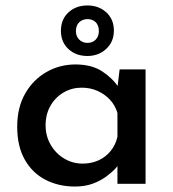

<svg xmlns="http://www.w3.org/2000/svg" viewBox="-20 -673 632 703"><path d="M254 10Q195 10 147 -14.5Q99 -39 71 -88Q43 -137 43 -209Q43 -280 72.5 -331Q102 -382 150.5 -409.5Q199 -437 256 -437Q316 -437 354.5 -411.5Q393 -386 415 -352L408 -336L418 -419H513V0H410V-105L421 -80Q417 -72 404 -57.5Q391 -43 369.5 -27Q348 -11 319.5 -0.5Q291 10 254 10ZM282 -74Q315 -74 341 -86Q367 -98 385 -120Q403 -142 410 -172V-259Q402 -287 383 -307.5Q364 -328 337.5 -340Q311 -352 279 -352Q243 -352 213 -334.5Q183 -317 165 -286Q147 -255 147 -214Q147 -175 165.5 -143Q184 -111 215 -92.5Q246 -74 282 -74ZM203 -560Q203 -602 230.5 -627.5Q258 -653 300 -653Q342 -653 369.5 -627.5Q397 -602 397 -561Q397 -520 369 -494Q341 -468 300 -468Q258 -468 230.5 -493.5Q203 -519 203 -560ZM258 -559Q258 -540 270 -528Q282 -516 300 -516Q319 -516 330.5 -528Q342 -540 342 -559Q342 -580 330.5 -591.5Q319 -603 301 -603Q282 -603 270 -591.5Q258 -580 258 -559Z"/></svg>

Font: Josefin Sans Thin Medium
Style: Regular
Weight: 500
Version: Version 2.000